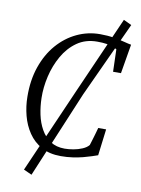

<svg xmlns="http://www.w3.org/2000/svg" viewBox="-106 -930 842 1148"><g transform="rotate(10 315.0 -356.0)"><path d="M320 8Q251 8 202.2 -19.2Q153.5 -46.5 122.8 -92Q92 -137.5 77.5 -193.5Q63 -249.5 62.5 -306.5Q61 -407 89.2 -489Q117.5 -571 168.2 -629.5Q219 -688 285.5 -719.5Q352 -751 426.5 -751Q472.5 -751 510.2 -744.5Q548 -738 575.5 -730.8Q603 -723.5 619 -721L589 -543H541L537 -678.5Q526.5 -685 511.5 -690.8Q496.5 -696.5 473.8 -700.2Q451 -704 417 -704Q346.5 -704 295 -667.8Q243.5 -631.5 210.2 -573Q177 -514.5 161.2 -446.5Q145.5 -378.5 147 -314.5Q148 -264 158.2 -215Q168.5 -166 190.8 -126.5Q213 -87 248.5 -63.5Q284 -40 335 -40Q359.5 -40 388.2 -45Q417 -50 442 -60.8Q467 -71.5 480 -87.5Q484 -100.5 488.2 -114Q492.5 -127.5 496.5 -141.5Q500.5 -155.5 504.5 -169.2Q508.5 -183 512 -196.5H560L540 -36Q526 -31 504 -23.8Q482 -16.5 454 -9.2Q426 -2 392.2 3Q358.5 8 320 8ZM118 125.5 348 -400 551 -860 599.5 -837 388.5 -379.5 167.5 148Z"/></g></svg>

Font: Merriweather 24pt Light
Style: Italic
Weight: 300
Italic angle: -7.8°
Version: Version 2.101